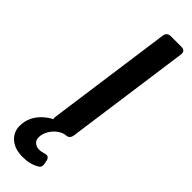

<svg xmlns="http://www.w3.org/2000/svg" viewBox="-385 -749 991 991"><g transform="rotate(45 110.5 -254.0)"><path d="M66 0Q34 0 39 -32L134 -717Q138 -745 166 -745H242Q274 -745 269 -713L174 -28Q169 0 142 0ZM65 237Q8 237 -25.5 208Q-59 179 -59 134Q-59 70 -10.5 22.5Q38 -25 116 -39H122Q145 -39 142 -15L139 0Q116 5 96 21.5Q76 38 64 61Q52 84 52 107Q52 127 66 138.5Q80 150 98 150Q113 150 129 145Q144 140 153 143Q162 146 166 161L170 179Q176 205 156 215Q137 226 114.5 231.5Q92 237 65 237Z"/></g></svg>

Font: Pitagon Sans Text Bold
Style: Italic
Weight: 700
Italic angle: -8°
Designer: Travis Tran
Foundry: Pitagon
Version: Version 1.001; ttfautohint (v1.8.4.7-5d5b);gftools[0.9.26]